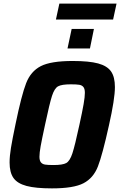

<svg xmlns="http://www.w3.org/2000/svg" viewBox="-20 -1033 664 1061"><path d="M33 -135Q33 -170 40.5 -216Q48 -262 66 -348Q99 -508 124.5 -573.5Q150 -639 205.5 -667.5Q261 -696 382 -696Q472 -696 522 -682.5Q572 -669 593.5 -638.5Q615 -608 615 -552Q615 -486 582 -340Q546 -177 521 -113Q496 -49 441.5 -20.5Q387 8 267 8Q177 8 126.5 -5.5Q76 -19 54.5 -49.5Q33 -80 33 -135ZM419 -344Q435 -417 442 -457.5Q449 -498 449 -520Q449 -542 441 -552Q433 -562 418 -564.5Q403 -567 371 -567Q321 -567 301 -556Q281 -545 267.5 -503.5Q254 -462 229 -344Q211 -261 204.5 -224.5Q198 -188 198 -167Q198 -146 206 -136Q214 -126 229 -123.5Q244 -121 276 -121Q326 -121 346 -132Q366 -143 380 -185.5Q394 -228 419 -344ZM353 -765 376 -873H499L477 -765ZM289 -925 308 -1013H624L605 -925Z"/></svg>

Font: Saira Semi Condensed
Style: Bold Italic
Weight: 700
Width: 4
Italic angle: -12°
Designer: Hector Gatti with collaboration of the Omnibus-Type team
Foundry: Omnibus-Type
Version: Version 1.001; ttfautohint (v1.8)